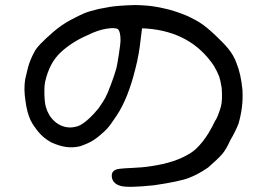

<svg xmlns="http://www.w3.org/2000/svg" viewBox="-20 -670 1040 749"><path d="M506.8 -650.4Q555.7 -649.4 587.9 -643.6Q620.1 -637.7 642.6 -631.8Q692.4 -617.2 722.7 -602.1Q752.9 -586.9 763.7 -579.1Q786.1 -564.5 819.8 -532.7Q853.5 -501 870.1 -480.5Q892.6 -453.1 903.3 -421.9Q919.9 -380.9 925.8 -319.3Q927.7 -283.2 923.8 -252Q919.9 -220.7 910.2 -186.5Q895.5 -151.4 878.9 -124Q862.3 -86.9 846.7 -68.8Q831.1 -50.8 792 -16.6Q753.9 9.8 717.3 23.9Q680.7 38.1 581.1 52.7Q478.5 63.5 450.2 55.2Q421.9 46.9 417 24.4Q412.1 1 430.7 -7.8Q440.4 -12.7 490.2 -14.6Q538.1 -16.6 567.4 -21.5Q665 -35.2 723.6 -73.2Q745.1 -85.9 770.5 -117.7Q795.9 -149.4 818.4 -197.3Q828.1 -209 841.8 -253.9Q848.6 -281.2 844.7 -328.1Q839.8 -358.4 834 -374Q828.1 -389.6 814.5 -413.1Q726.6 -544.9 553.7 -558.6L534.2 -559.6L529.3 -521.5Q522.5 -456.1 507.8 -400.4Q479.5 -286.1 435.5 -219.7Q426.8 -207 412.6 -186.5Q398.4 -166 376 -147.5Q361.3 -133.8 343.8 -122.6Q326.2 -111.3 293 -99.6Q264.6 -92.8 237.3 -96.7Q210 -100.6 178.7 -115.2Q149.4 -131.8 130.4 -154.8Q111.3 -177.7 99.6 -200.2Q85 -231.4 79.1 -278.3Q72.3 -322.3 78.1 -360.4Q81.1 -375 88.9 -405.3Q96.7 -435.5 114.3 -467.8Q126 -492.2 188.5 -545.9Q218.8 -572.3 254.9 -591.8Q290 -610.4 308.6 -618.2Q327.1 -626 364.3 -634.8Q372.1 -636.7 405.3 -642.6Q438.5 -648.4 506.8 -650.4ZM440.4 -555.7Q430.7 -563.5 396 -558.1Q361.3 -552.7 320.3 -532.2Q259.8 -505.9 216.3 -465.3Q172.9 -424.8 156.2 -351.6Q152.3 -333 153.3 -300.3Q154.3 -267.6 159.2 -252Q168.9 -217.8 193.4 -196.3Q217.8 -174.8 249 -172.9Q264.6 -171.9 283.2 -177.7Q301.8 -183.6 330.1 -210Q343.8 -222.7 364.3 -247.1Q385.7 -278.3 390.6 -288.1Q398.4 -301.8 412.6 -339.8Q426.8 -377.9 433.6 -402.3Q437.5 -417 443.8 -459Q450.2 -501 450.2 -511.7Q450.2 -546.9 440.4 -555.7Z"/></svg>

Font: JasonHandwriting4
Style: Regular
Weight: 400
Version: Version 1.01.21